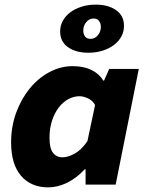

<svg xmlns="http://www.w3.org/2000/svg" viewBox="-20 -798 640 830"><path d="M189 12Q114 12 71 -38Q28 -88 28 -182Q28 -251 50 -311Q72 -371 109 -416Q146 -461 194 -486.5Q242 -512 294 -512Q342 -512 375.5 -495.5Q409 -479 426 -450H430L452 -500H580L480 0H350V-66H346Q311 -28 270 -8Q229 12 189 12ZM250 -118Q274 -118 303 -134Q332 -150 358 -188L391 -344Q380 -364 360 -373Q340 -382 324 -382Q298 -382 274.5 -369Q251 -356 233 -332Q215 -308 204.5 -275Q194 -242 194 -202Q194 -157 209 -137.5Q224 -118 250 -118ZM362 -570Q308 -570 274 -594Q240 -618 240 -662Q240 -687 251.5 -708Q263 -729 283.5 -744.5Q304 -760 332.5 -769Q361 -778 394 -778Q448 -778 482 -754Q516 -730 516 -686Q516 -661 504.5 -640Q493 -619 472.5 -603.5Q452 -588 423.5 -579Q395 -570 362 -570ZM372 -630Q390 -630 403 -645.5Q416 -661 416 -682Q416 -696 408.5 -707Q401 -718 384 -718Q366 -718 353 -702.5Q340 -687 340 -666Q340 -651 347.5 -640.5Q355 -630 372 -630Z"/></svg>

Font: Source Code Pro Black
Style: Italic
Weight: 900
Italic angle: -11°
Monospace: yes
Designer: Paul D. Hunt, Teo Tuominen
Foundry: Adobe Systems Incorporated
Version: Version 1.050;PS 1.000;hotconv 16.6.51;makeotf.lib2.5.65220